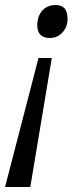

<svg xmlns="http://www.w3.org/2000/svg" viewBox="-27 -566 306 768"><path d="M122.1 -463.9Q122.1 -501 142.1 -523.4Q162.1 -545.9 195.8 -545.9Q218.3 -545.9 230.7 -533Q243.2 -520 243.2 -489.7Q243.2 -459.5 223.4 -436.8Q203.6 -414.1 171.9 -414.1Q147.9 -414.1 135 -426.8Q122.1 -439.5 122.1 -463.9ZM180.2 -334 94.2 182.1H-6.8L127 -334Z"/></svg>

Font: Open Sans Hebrew
Style: Italic
Weight: 400
Italic angle: -12°
Foundry: Ascender Corporation, Yanek Iontef
Version: Version 2.001;PS 002.001;hotconv 1.0.70;makeotf.lib2.5.58329